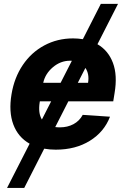

<svg xmlns="http://www.w3.org/2000/svg" viewBox="-20 -747 642 972"><path d="M577.4 -727.3 473.4 -523.1Q528.1 -491.5 551.7 -428.8Q575.3 -366.1 560 -275.6L553.3 -234H326L259.6 -103.7Q269.5 -102.3 283.4 -102.3Q321.7 -102.3 351.9 -118.4Q382.1 -134.6 398.8 -165.5L536.9 -156.2Q507.5 -79.2 435 -34.3Q362.6 10.7 262.1 10.7Q231.9 10.7 203.8 5.7L102.6 204.5H15.6L130 -19.5Q71.4 -52.6 47.4 -117Q23.4 -181.5 38.4 -270.2Q52.2 -353.7 95.3 -417.8Q138.5 -481.9 204.5 -517.2Q270.6 -552.6 349.8 -552.6Q374.3 -552.6 399.5 -548.7L490.4 -727.3ZM286.9 -327.8 343.8 -439.3Q340.6 -439.6 334.5 -439.6Q286.6 -439.6 247.7 -406.6Q208.8 -373.6 198.9 -327.8ZM239 -234H181.8L181.1 -230.1Q172.2 -174 192.1 -142ZM412.3 -403.1 373.9 -327.8H425.8Q433.2 -372.5 412.3 -403.1Z"/></svg>

Font: Karasuma Gothic
Style: Bold Italic
Weight: 700
Italic angle: 9.39998°
Designer: Rasmus Andersson / Ryoko Nishizuka
Foundry: Genbu
Version: Version 1.00